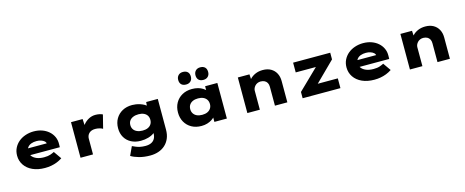

<svg xmlns="http://www.w3.org/2000/svg" viewBox="-47 -1682 6735 2778"><g transform="rotate(-15 3321.0 -293.0)"><path d="M429 10Q324 10 246 -25.5Q168 -61 125.5 -124Q83 -187 83 -266Q83 -329 108.5 -380Q134 -431 177.5 -467.5Q221 -504 280 -524Q339 -544 404 -544Q472 -544 528.5 -524Q585 -504 627 -467.5Q669 -431 692 -381Q715 -331 713 -270L712 -225H202L179 -328H563L545 -301V-320Q543 -344 524 -361Q505 -378 475 -388Q445 -398 408 -398Q364 -398 329.5 -385.5Q295 -373 274.5 -346.5Q254 -320 254 -281Q254 -242 278 -211Q302 -180 347.5 -161.5Q393 -143 457 -143Q515 -143 551.5 -156Q588 -169 610 -181L691 -65Q652 -39 609.5 -22.5Q567 -6 522.5 2Q478 10 429 10Z M962 0V-533H1136L1146 -341L1094 -350Q1110 -404 1144.5 -448Q1179 -492 1227 -518Q1275 -544 1328 -544Q1359 -544 1387 -538.5Q1415 -533 1437 -522L1386 -320Q1368 -332 1336.5 -340Q1305 -348 1273 -348Q1242 -348 1218.5 -339Q1195 -330 1179.5 -314Q1164 -298 1156.5 -278Q1149 -258 1149 -236V0Z M1947 230Q1855 230 1781.5 209.5Q1708 189 1662 160L1723 29Q1747 40 1775 52Q1803 64 1838 71Q1873 78 1917 78Q1967 78 2002.5 61Q2038 44 2056.5 10Q2075 -24 2075 -75V-133L2114 -128Q2107 -96 2072 -69Q2037 -42 1984 -26.5Q1931 -11 1871 -11Q1789 -11 1727.5 -43Q1666 -75 1631.5 -133.5Q1597 -192 1597 -270Q1597 -352 1633 -413.5Q1669 -475 1732 -509.5Q1795 -544 1879 -544Q1904 -544 1935 -539.5Q1966 -535 1997.5 -524.5Q2029 -514 2055.5 -499.5Q2082 -485 2098.5 -466Q2115 -447 2117 -423L2079 -414L2088 -533H2262V-75Q2262 2 2237.5 58.5Q2213 115 2170 153.5Q2127 192 2070 211Q2013 230 1947 230ZM1934 -147Q1980 -147 2012.5 -162Q2045 -177 2062.5 -204.5Q2080 -232 2080 -269Q2080 -307 2062.5 -334Q2045 -361 2012.5 -376Q1980 -391 1934 -391Q1887 -391 1852 -376Q1817 -361 1798.5 -334Q1780 -307 1780 -269Q1780 -232 1798.5 -204.5Q1817 -177 1852 -162Q1887 -147 1934 -147Z M2774 9Q2689 9 2626 -26.5Q2563 -62 2528 -124Q2493 -186 2493 -266Q2493 -348 2528.5 -410.5Q2564 -473 2627.5 -508.5Q2691 -544 2775 -544Q2824 -544 2864.5 -533Q2905 -522 2935.5 -502.5Q2966 -483 2986 -460.5Q3006 -438 3014 -416L2971 -412V-533H3154V0H2967V-143L3006 -131Q3001 -105 2981 -80Q2961 -55 2930.5 -35Q2900 -15 2860.5 -3Q2821 9 2774 9ZM2825 -144Q2871 -144 2903.5 -159Q2936 -174 2954 -202Q2972 -230 2972 -266Q2972 -305 2954 -332.5Q2936 -360 2903.5 -375Q2871 -390 2825 -390Q2779 -390 2746 -375Q2713 -360 2695 -332.5Q2677 -305 2677 -266Q2677 -230 2695 -202Q2713 -174 2746 -159Q2779 -144 2825 -144ZM2972 -628Q2926 -628 2901.5 -652.5Q2877 -677 2877 -721Q2877 -763 2902.5 -789.5Q2928 -816 2972 -816Q3017 -816 3042 -792Q3067 -768 3067 -722Q3067 -680 3041.5 -654Q3016 -628 2972 -628ZM2713 -628Q2667 -628 2642.5 -652.5Q2618 -677 2618 -721Q2618 -763 2643.5 -789.5Q2669 -816 2713 -816Q2758 -816 2783 -792Q2808 -768 2808 -722Q2808 -680 2782.5 -654Q2757 -628 2713 -628Z M3461 0V-533H3635L3643 -399L3598 -388Q3610 -430 3642.5 -465.5Q3675 -501 3724.5 -522.5Q3774 -544 3835 -544Q3906 -544 3956 -515.5Q4006 -487 4033 -436.5Q4060 -386 4060 -320V0H3874V-284Q3874 -318 3860.5 -342Q3847 -366 3823 -378.5Q3799 -391 3765 -392Q3737 -392 3715 -382Q3693 -372 3678.5 -356Q3664 -340 3656 -321.5Q3648 -303 3648 -285V0H3555Q3512 0 3488.5 0Q3465 0 3461 0Z M4289 0V-94L4662 -456L4673 -387H4289V-533H4845V-433L4492 -84L4478 -146H4855V0Z M5363 10Q5258 10 5180 -25.5Q5102 -61 5059.5 -124Q5017 -187 5017 -266Q5017 -329 5042.5 -380Q5068 -431 5111.5 -467.5Q5155 -504 5214 -524Q5273 -544 5338 -544Q5406 -544 5462.5 -524Q5519 -504 5561 -467.5Q5603 -431 5626 -381Q5649 -331 5647 -270L5646 -225H5136L5113 -328H5497L5479 -301V-320Q5477 -344 5458 -361Q5439 -378 5409 -388Q5379 -398 5342 -398Q5298 -398 5263.5 -385.5Q5229 -373 5208.5 -346.5Q5188 -320 5188 -281Q5188 -242 5212 -211Q5236 -180 5281.5 -161.5Q5327 -143 5391 -143Q5449 -143 5485.5 -156Q5522 -169 5544 -181L5625 -65Q5586 -39 5543.5 -22.5Q5501 -6 5456.5 2Q5412 10 5363 10Z M5896 0V-533H6070L6078 -399L6033 -388Q6045 -430 6077.5 -465.5Q6110 -501 6159.5 -522.5Q6209 -544 6270 -544Q6341 -544 6391 -515.5Q6441 -487 6468 -436.5Q6495 -386 6495 -320V0H6309V-284Q6309 -318 6295.5 -342Q6282 -366 6258 -378.5Q6234 -391 6200 -392Q6172 -392 6150 -382Q6128 -372 6113.5 -356Q6099 -340 6091 -321.5Q6083 -303 6083 -285V0H5990Q5947 0 5923.5 0Q5900 0 5896 0Z"/></g></svg>

Font: Lexend Mega ExtraBold
Style: Regular
Weight: 800
Designer: Bonnie Shaver-Troup, Thomas Jockin
Foundry: Lexend
Version: Version 1.007